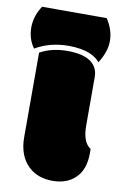

<svg xmlns="http://www.w3.org/2000/svg" viewBox="-116 -752 501 808"><g transform="rotate(10 135.0 -348.0)"><path d="M235.8 -516.1Q266.6 -493.2 266.6 -451.7V-246.1Q266.6 -173.3 301.8 -151.4Q302.2 -148.9 302.2 -142.1V-133.3Q302.2 -61.5 263.2 -25.4Q227.1 8.8 166.7 8.8Q106.4 8.8 67.4 -25.4Q18.1 -68.8 18.1 -152.3V-512.7Q68.4 -540.5 135.3 -540.5Q202.1 -540.5 235.8 -516.1ZM-5.9 -525.9Q-32.7 -563 -32.7 -611.8Q-32.7 -660.6 -2.9 -705.1H273.4Q303.2 -658.7 303.2 -612.5Q303.2 -566.4 271 -516.1Q257.8 -533.7 228.5 -546.9Q191.4 -562.5 135.3 -562.5Q57.6 -562.5 -5.9 -525.9Z"/></g></svg>

Font: Modak
Style: Regular
Weight: 400
Version: Version 1.036;PS Version 1.000;hotconv 1.0.79;makeotf.lib2.5